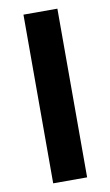

<svg xmlns="http://www.w3.org/2000/svg" viewBox="-83 -754 458 797"><g transform="rotate(-10 146.5 -355.5)"><path d="M218 0H75V-711H218Z"/></g></svg>

Font: Roberto Sans
Style: Bold
Weight: 700
Designer: Google (font) & Cristiano Sobral (main changes)
Version: Version 1.000;October 12, 2021;FontCreator 14.0.0.2814 64-bi